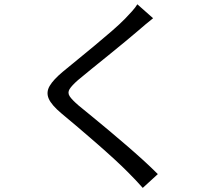

<svg xmlns="http://www.w3.org/2000/svg" viewBox="-20 -824 1040 908"><path d="M704 -737.8Q688.2 -725.8 668.1 -708.6Q648 -691.4 635.3 -680.5Q609.5 -658.3 572.2 -627.5Q534.9 -596.7 494 -563.5Q453 -530.3 414.8 -499.5Q376.6 -468.8 348.9 -445.3Q319.4 -419.4 309 -402.5Q298.6 -385.5 309.5 -368.7Q320.4 -352 352.4 -324.5Q379.7 -302 415.9 -272.6Q452.2 -243.1 492.7 -209Q533.2 -174.9 575 -139.1Q616.7 -103.3 655.6 -68Q694.5 -32.6 726.4 -0.6L655.1 64.6Q623.6 28.9 586.4 -8.3Q559.9 -35.2 520.8 -71.2Q481.7 -107.1 437.2 -145.9Q392.6 -184.6 349.3 -221.6Q306 -258.5 270.8 -287.5Q223.4 -327.2 210.4 -357.5Q197.3 -387.8 215 -417.8Q232.6 -447.8 277.7 -485.3Q305.9 -508.7 345.6 -541Q385.4 -573.3 428.1 -608.9Q470.9 -644.4 509.3 -677.7Q547.6 -710.9 572.6 -736.7Q587.6 -752 604.5 -770.9Q621.4 -789.8 629.5 -803.7Z"/></svg>

Font: Noto Sans JP
Style: Regular
Weight: 100
Designer: Ryoko NISHIZUKA 西塚涼子 (kana, bopomofo & ideographs); Paul D. Hunt (Latin, Greek & Cyrillic); Sandoll Communications 산돌커뮤니
Foundry: Adobe
Version: Version 2.004;hotconv 1.0.118;makeotfexe 2.5.65603